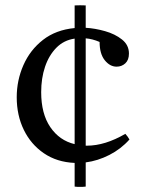

<svg xmlns="http://www.w3.org/2000/svg" viewBox="-20 -622 551 746"><path d="M291 104Q286 104 280.5 104Q275 104 270 103V11Q201 8 150.5 -26.5Q100 -61 72.5 -117.5Q45 -174 45 -244Q45 -310 71 -369Q97 -428 147 -467Q197 -506 270 -513V-601Q292 -602 313 -601V-514Q349 -512 388 -501Q427 -490 454 -468.5Q481 -447 481 -414Q481 -389 467 -376Q453 -363 433 -363Q407 -363 387 -388Q367 -413 367 -459Q353 -465 339.5 -468.5Q326 -472 313 -473V-56Q315 -56 318 -56Q388 -56 467 -102Q477 -91 483 -80Q450 -43 405 -20Q360 3 313 9V103Q307 104 301.5 104Q296 104 291 104ZM270 -62V-472Q228 -466 199 -436.5Q170 -407 155 -362.5Q140 -318 140 -264Q140 -180 175.5 -128Q211 -76 270 -62Z"/></svg>

Font: Tiro Devanagari Hindi
Style: Regular
Weight: 400
Designer: Devanagari: John Hudson & Fiona Ross. Latin: John Hudson.
Foundry: Tiro Typeworks Ltd.
Version: Version 1.52